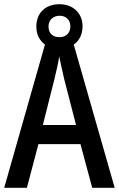

<svg xmlns="http://www.w3.org/2000/svg" viewBox="-20 -894 566 914"><path d="M419 0H526L331 -682C358 -700 373 -731 373 -769C373 -832 327 -874 263 -874C196 -874 153 -832 153 -768C153 -730 168 -701 194 -682L0 0H108L163 -208H363ZM264 -717C229 -717 211 -737 211 -768C211 -799 233 -819 264 -819C295 -819 315 -799 315 -768C315 -737 294 -717 264 -717ZM286 -516 342 -299H184L239 -517C246 -547 257 -592 262 -625C268 -594 278 -551 286 -516Z"/></svg>

Font: Noto Sans Sinhala UI Condensed Medium
Style: Regular
Weight: 500
Width: 3
Designer: Jelle Bosma - Monotype Design Team
Foundry: Monotype Imaging Inc.
Version: Version 2.006